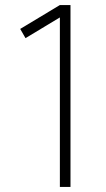

<svg xmlns="http://www.w3.org/2000/svg" viewBox="-20 -740 419 760"><path d="M259 0V-720H217L60 -625.5L81 -589L217 -671V0Z"/></svg>

Font: Vela Sans ExtLt
Style: Regular
Weight: 200
Designer: Principal design: Mikhail Sharanda - project Manrope.
Design modification: Ravid Balaliev
Foundry: Mikhail Sharanda
Version: Version 1.001